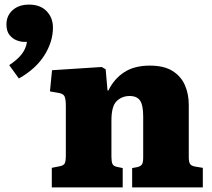

<svg xmlns="http://www.w3.org/2000/svg" viewBox="-20 -814 922 834"><path d="M205 0V-85L240 -92Q256 -95 261 -104Q266 -113 266 -140V-354Q266 -384 260 -396Q254 -408 231 -411L197 -417L206 -509L422 -523L439 -513L447 -421H451Q475 -471 519 -500Q563 -529 631 -529Q692 -529 729 -506Q766 -483 783 -444.5Q800 -406 800 -358V-131Q800 -111 805.5 -102Q811 -93 830 -90L861 -85V0H554V-84L576 -88Q592 -92 597 -100.5Q602 -109 602 -130V-308Q602 -357 588.5 -377Q575 -397 543 -397Q510 -397 487 -375Q464 -353 464 -291V-133Q464 -112 468.5 -102Q473 -92 489 -89L513 -84V0ZM62 -473 20 -531Q56 -555 74.5 -579Q93 -603 97 -632H86Q70 -632 52 -639Q34 -646 21 -662.5Q8 -679 8 -708Q8 -746 35 -770Q62 -794 106 -794Q155 -794 182.5 -765.5Q210 -737 210 -694Q210 -633 173 -574Q136 -515 62 -473Z"/></svg>

Font: Literata 12pt ExtraBold
Style: Regular
Weight: 800
Designer: Latin by Veronika Burian and Jose Scaglione. Greek by Irene Vlachou. Cyrillic by Vera Evstafieva.
Foundry: TypeTogether
Version: Version 3.002